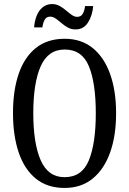

<svg xmlns="http://www.w3.org/2000/svg" viewBox="-20 -916 637 946"><path d="M298 10Q213 10 156.5 -36Q100 -82 72 -165Q44 -248 44 -359Q44 -470 72 -552Q100 -634 156.5 -679.5Q213 -725 299 -725Q380 -725 436.5 -679.5Q493 -634 522.5 -551.5Q552 -469 552 -358Q552 -247 522.5 -164.5Q493 -82 436.5 -36Q380 10 298 10ZM298 -43Q384 -43 418 -126.5Q452 -210 452 -358Q452 -507 418 -589.5Q384 -672 299 -672Q217 -672 180.5 -589.5Q144 -507 144 -358Q144 -210 180.5 -126.5Q217 -43 298 -43ZM352 -771Q331 -771 314 -780.5Q297 -790 282.5 -802.5Q268 -815 254.5 -824.5Q241 -834 227 -834Q208 -834 199.5 -817.5Q191 -801 189 -781H148Q150 -810 160 -836.5Q170 -863 189.5 -879.5Q209 -896 237 -896Q257 -896 274 -886.5Q291 -877 305.5 -864.5Q320 -852 333.5 -842.5Q347 -833 360 -833Q380 -833 388.5 -849.5Q397 -866 399 -886H439Q436 -842 414.5 -806.5Q393 -771 352 -771Z"/></svg>

Font: Noto Serif Thai ExtraCondensed
Style: Regular
Weight: 400
Width: 2
Designer: Monotype Design Team
Foundry: Monotype Imaging Inc.
Version: Version 2.002; ttfautohint (v1.8.4.7-5d5b)